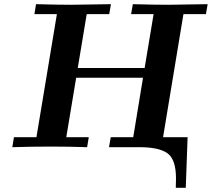

<svg xmlns="http://www.w3.org/2000/svg" viewBox="-20 -706 1016 921"><path d="M39.1 0 46.9 -47.9H154.8L252.9 -638.2H145L152.8 -686Q255.9 -683.1 324.2 -683.1L512.2 -686L503.9 -638.2H396L353 -379.9H673.8L716.8 -638.2H608.9L617.2 -686Q720.2 -683.1 788.1 -683.1L976.1 -686L967.8 -638.2H859.9L762.2 -47.9H879.9L871.1 194.8H823.2Q823.2 188 823.7 173.1Q824.2 158.2 824.2 149.9Q824.2 59.1 783.7 29.5Q743.2 0 648.9 0H502.9L511.2 -47.9H619.1L666 -333H345.2V-332L297.9 -47.9H405.8L397.9 0Q311 -2.9 222.2 -2.9Q129.9 -2.9 39.1 0Z"/></svg>

Font: CMU Serif Extra
Style: BoldSlanted
Weight: 700
Italic angle: -9.46001°
Version: Version 0.7.0